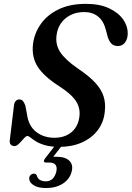

<svg xmlns="http://www.w3.org/2000/svg" viewBox="-20 -732 667 972"><path d="M267 -6H302L243 70.5L222.5 64.5Q231.5 63 241.2 62.2Q251 61.5 264.5 61.5Q310.5 61.5 331.2 82Q352 102.5 342.5 137.5Q333 175 298.2 197.5Q263.5 220 213 220Q170.5 220 147.8 204Q125 188 128.5 165Q130.5 157 136.8 152.2Q143 147.5 149.5 147Q156 146.5 160 149.2Q164 152 166.5 156.5Q170 172 182.5 179Q195 186 211.5 186Q253 186 265 137Q270 116 261.8 103.5Q253.5 91 230.5 91H214.5Q203 91 202.2 84.5Q201.5 78 209 69ZM281 11.5Q237.5 11.5 208.8 3.2Q180 -5 162.5 -16Q145 -27 135 -35.2Q125 -43.5 118.5 -43.5Q112.5 -43.5 105 -35.8Q97.5 -28 88.8 -18Q80 -8 71.2 -0.2Q62.5 7.5 54 7.5Q41 7.5 34.5 0.2Q28 -7 29.5 -22L50.5 -196Q52 -212 59.2 -220.2Q66.5 -228.5 78 -228.5Q89 -228.5 95.8 -220.8Q102.5 -213 108 -198.5L117 -151.5Q125 -94 163.2 -64.2Q201.5 -34.5 256 -34.5Q290.5 -34.5 317 -47Q343.5 -59.5 360 -82.2Q376.5 -105 381 -135.5Q389 -179.5 366.5 -217Q344 -254.5 277.5 -297Q202.5 -345 171 -394Q139.5 -443 147 -508.5Q153.5 -562.5 185.5 -609Q217.5 -655.5 275.2 -684Q333 -712.5 414.5 -712.5Q484.5 -712.5 532 -690.2Q579.5 -668 603.8 -632.8Q628 -597.5 626.5 -558.5Q625.5 -533 612.2 -516Q599 -499 576.5 -499Q557 -499 545.2 -510Q533.5 -521 525.5 -544.5L516 -580.5Q504.5 -626 476.2 -648.5Q448 -671 406.5 -671Q366 -671 336 -655.2Q306 -639.5 288.2 -613.5Q270.5 -587.5 266.5 -555Q259.5 -508 284.2 -469.2Q309 -430.5 373 -386Q431.5 -347 462.8 -312.5Q494 -278 504.8 -242.8Q515.5 -207.5 510.5 -167Q505.5 -113.5 475 -73.2Q444.5 -33 394.5 -10.8Q344.5 11.5 281 11.5Z"/></svg>

Font: Fraunces Medium
Style: Italic
Weight: 500
Italic angle: -16°
Version: Version 1.000;[b76b70a41]